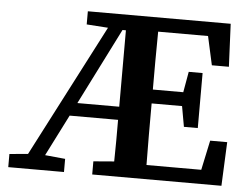

<svg xmlns="http://www.w3.org/2000/svg" viewBox="-49 -725 1029 786"><g transform="rotate(5 465.5 -332.0)"><path d="M806 -488 780 -606H575Q574 -545 574 -483.5Q574 -422 574 -368H699L714 -453H771V-227H714L699 -311H574Q574 -242 574 -180Q574 -118 575 -58H800L826 -180H896L888 0H357V-54L442 -61Q443 -103 443 -146Q443 -189 443 -232H244L158 -62L241 -54V0H12V-54L88 -61L369 -604L281 -610V-664H868L876 -488ZM271 -286H443V-600H429Z"/></g></svg>

Font: Source Serif 4 SmText Semibold
Style: Regular
Weight: 600
Designer: Frank Grießhammer
Foundry: Adobe
Version: Version 4.005;hotconv 1.1.0;makeotfexe 2.6.0